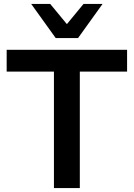

<svg xmlns="http://www.w3.org/2000/svg" viewBox="-20 -959 681 979"><path d="M255 0V-594H14V-705H628V-594H387V0ZM264 -765 139 -939H236L321 -836L406 -939H503L378 -765Z"/></svg>

Font: Nunito Sans 10pt
Style: Bold
Weight: 700
Designer: Vernon Adams
Foundry: Vernon Adams
Version: Version 3.101;gftools[0.9.27]